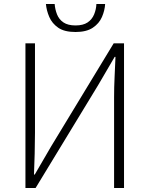

<svg xmlns="http://www.w3.org/2000/svg" viewBox="-20 -946 751 966"><path d="M108 0V-728H156V-278Q156 -226 154.5 -173.5Q153 -121 151 -68H155L237 -209L552 -728H604V0H554V-455Q554 -508 556.5 -558Q559 -608 561 -660H557L474 -518L159 0ZM360 -785Q304 -785 273 -806.5Q242 -828 228 -860.5Q214 -893 211 -926H255Q257 -899 267 -873.5Q277 -848 299.5 -833Q322 -818 360 -818Q398 -818 420.5 -833Q443 -848 453.5 -873.5Q464 -899 465 -926H509Q507 -893 493 -860.5Q479 -828 447 -806.5Q415 -785 360 -785Z"/></svg>

Font: Noto Sans TC ExtraLight
Style: Regular
Weight: 250
Designer: Ryoko NISHIZUKA  (kana, bopomofo & ideographs); Paul D. Hunt (Latin, Greek & Cyrillic); Sandoll Communications , Soo-you
Foundry: Adobe
Version: Version 2.004-H2;hotconv 1.0.118;makeotfexe 2.5.65603